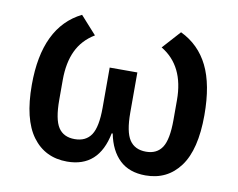

<svg xmlns="http://www.w3.org/2000/svg" viewBox="-67 -645 922 745"><g transform="rotate(10 394.0 -272.5)"><path d="M449 -217Q449 -141 470 -109.5Q491 -78 535 -78Q578 -78 598.5 -109.5Q619 -141 619 -218V-296Q619 -431 525 -487L589 -558Q662 -523 698 -450Q734 -377 734 -257Q734 -121 684.5 -54Q635 13 549 13Q485 13 447 -23Q409 -59 396 -125H392Q365 13 240 13Q153 13 103.5 -54Q54 -121 54 -257Q54 -486 199 -558L262 -488Q214 -459 191.5 -411.5Q169 -364 169 -296V-218Q169 -141 189.5 -109.5Q210 -78 254 -78Q298 -78 319 -109.5Q340 -141 340 -217V-375H449Z"/></g></svg>

Font: IBM Plex Sans JP Medm
Style: Regular
Weight: 500
Designer: Mike Abbink; Paul van der Laan; Pieter van Rosmalen; Wujin Sim; Yejin Wi; Jinhee Kim; Boomi Park; Yona Kim; Kichan Ma
Foundry: Sandoll Inc.
Version: Version 1.002